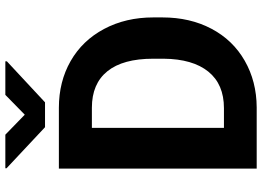

<svg xmlns="http://www.w3.org/2000/svg" viewBox="-146 -796 943 690"><g transform="rotate(-90 325.0 -451.5)"><path d="M63.5 0V-710.9H282.2Q376 -710.9 450 -668.7Q523.9 -626.5 565.4 -548.6Q606.9 -470.7 606.9 -371.6V-338.9Q606.9 -239.7 566.2 -162.6Q525.4 -85.4 451.2 -43Q377 -0.5 283.7 0ZM210 -592.3V-117.7H280.8Q366.7 -117.7 412.1 -173.8Q457.5 -230 458.5 -334.5V-372.1Q458.5 -480.5 413.6 -536.4Q368.7 -592.3 282.2 -592.3ZM257.3 -833.5 328.6 -903.3H449.2V-897.9L301.8 -760.7H212.4L64.9 -898.9V-903.3H185.5Z"/></g></svg>

Font: SteelSelectRoboto
Style: Roboto-Bold
Weight: 700
Designer: Google
Version: Version 2.137; 2017